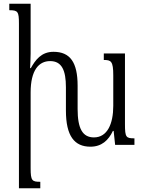

<svg xmlns="http://www.w3.org/2000/svg" viewBox="-20 -780 774 1034"><path d="M653 -111V-492H539V-457C578 -457 590 -451 590 -374V-210C590 -113 558 -40 486 -40C425 -40 398 -87 398 -193V-318C398 -444 358 -501 268 -501C202 -501 170 -456 146 -413H142C143 -434 145 -465 145 -491V-760H30V-725C76 -725 82 -718 82 -653V234H197V199C153 199 145 194 145 126V-282C145 -402 189 -451 250 -451C313 -451 335 -401 335 -310V-185C335 -47 381 10 467 10C527 10 564 -24 588 -75H592L600 0H704V-35C659 -35 653 -40 653 -111Z"/></svg>

Font: Noto Serif Armenian ExtraCondensed
Style: Regular
Weight: 400
Width: 2
Designer: Monotype Design Team
Foundry: Monotype Imaging Inc.
Version: Version 2.008